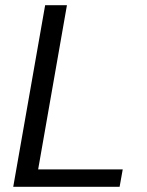

<svg xmlns="http://www.w3.org/2000/svg" viewBox="-20 -720 567 740"><path d="M31 0 154 -700H238L127 -67H453L441 0Z"/></svg>

Font: DM Sans 16pt
Style: Italic
Weight: 400
Italic angle: -10°
Version: Version 4.004;gftools[0.9.30]